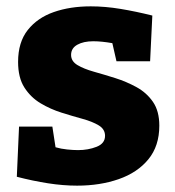

<svg xmlns="http://www.w3.org/2000/svg" viewBox="-20 -571 552 605"><path d="M204 -398Q204 -378 224 -366Q244 -354 276 -345Q308 -336 343 -325Q378 -314 410 -296.5Q442 -279 462 -250Q482 -221 482 -175Q482 -111 447.5 -69Q413 -27 354 -6.5Q295 14 223 14Q179 14 131 6.5Q83 -1 33 -14L40 -172H145L155 -107Q172 -102 191.5 -100Q211 -98 226 -98Q258 -98 284.5 -108.5Q311 -119 311 -143Q311 -164 291 -176Q271 -188 240 -196.5Q209 -205 174 -216Q139 -227 108 -245.5Q77 -264 57 -295Q37 -326 37 -376Q37 -438 67.5 -476.5Q98 -515 149.5 -533Q201 -551 266 -551Q311 -551 359.5 -543Q408 -535 460 -522L453 -378H347L334 -435Q300 -441 274 -441Q243 -441 223.5 -430Q204 -419 204 -398Z"/></svg>

Font: Bitter ExtraBold
Style: Regular
Weight: 800
Designer: Sol Matas, and Bitter project Authors
Foundry: Sol Matas
Version: Version 2.001